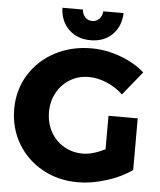

<svg xmlns="http://www.w3.org/2000/svg" viewBox="-61 -968 864 1034"><g transform="rotate(5 371.5 -451.5)"><path d="M532 -358H690V-79Q634 -38 552.5 -12.5Q471 13 398 13Q292 13 206.5 -34.5Q121 -82 72 -165Q23 -248 23 -351Q23 -453 73.5 -535.5Q124 -618 212.5 -665Q301 -712 410 -712Q488 -712 566 -683.5Q644 -655 698 -607L594 -479Q556 -515 506.5 -536Q457 -557 409 -557Q353 -557 308 -530Q263 -503 237 -456Q211 -409 211 -351Q211 -292 237 -244.5Q263 -197 309 -170Q355 -143 411 -143Q464 -143 532 -177ZM400 -859Q422 -859 437.5 -874.5Q453 -890 455 -916H565Q562 -843 517 -799Q472 -755 400 -755Q328 -755 282.5 -799Q237 -843 234 -916H345Q347 -890 362 -874.5Q377 -859 400 -859Z"/></g></svg>

Font: Montserrat arm2
Style: Bold
Weight: 700
Designer: Julieta Ulanovsky
Foundry: Julieta Ulanovsky
Version: Version 6.000